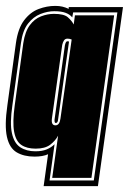

<svg xmlns="http://www.w3.org/2000/svg" viewBox="-29 -525 437 651"><path d="M119 106 134 -2Q116 6 88 6Q52 6 27.5 -8.5Q3 -23 -5.5 -61Q-14 -99 -4 -168L25 -379Q32 -429 53 -456.5Q74 -484 102 -494.5Q130 -505 158 -505Q172 -505 182.5 -502.5Q193 -500 204 -495V-501H388L303 106ZM139 87H289L369 -483H219L216 -466Q208 -476 193.5 -481.5Q179 -487 155 -487Q132 -487 108 -477.5Q84 -468 66 -445Q48 -422 42 -379L13 -168Q4 -107 11.5 -73Q19 -39 40 -25.5Q61 -12 91 -12Q114 -12 129.5 -18.5Q145 -25 156 -36ZM148 78 168 -65Q159 -48 141.5 -34.5Q124 -21 92 -21Q62 -21 43.5 -33.5Q25 -46 19 -78Q13 -110 21 -168L50 -379Q56 -418 72 -439.5Q88 -461 110 -469.5Q132 -478 154 -478Q188 -478 201 -466.5Q214 -455 221 -442L225 -473H358L281 78ZM159 -100Q173 -100 176 -123L214 -391Q207 -394 200 -394Q192 -394 188 -388Q184 -382 182 -373L147 -123Q144 -100 159 -100ZM160 -108Q155 -108 156 -120L191 -371Q194 -385 199 -385Q203 -385 205 -384L168 -120Q167 -108 160 -108Z"/></svg>

Font: Alumni Sans Collegiate One
Style: Italic
Weight: 400
Italic angle: -8°
Designer: Robert E. Leuschke
Foundry: Robert E. Leuschke
Version: Version 1.100